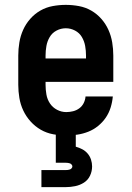

<svg xmlns="http://www.w3.org/2000/svg" viewBox="-20 -548 540 788"><path d="M252 8Q225 8 198 3Q171 -2 147.5 -15.5Q124 -29 105.5 -49.5Q87 -70 75.5 -94.5Q64 -119 59.5 -146Q55 -173 55 -200V-320Q55 -347 59.5 -374Q64 -401 75 -425.5Q86 -450 104 -470.5Q122 -491 145.5 -504.5Q169 -518 196 -523Q223 -528 250 -528Q277 -528 304 -523Q331 -518 354.5 -504.5Q378 -491 396 -470.5Q414 -450 425 -425.5Q436 -401 440.5 -374Q445 -347 445 -320V-212H167V-200Q167 -180 170.5 -160Q174 -140 185 -123.5Q196 -107 214 -97.5Q232 -88 252 -88Q266 -88 280 -91.5Q294 -95 305.5 -103.5Q317 -112 323.5 -125Q330 -138 331 -152H443Q441 -129 434 -106.5Q427 -84 414 -65Q401 -46 382.5 -31Q364 -16 342.5 -7.5Q321 1 298 4.5Q275 8 252 8ZM167 -308H333V-320Q333 -340 329.5 -359.5Q326 -379 316 -396Q306 -413 288 -422.5Q270 -432 250 -432Q230 -432 212 -422.5Q194 -413 184 -396Q174 -379 170.5 -359.5Q167 -340 167 -320ZM150 220V150H250Q254 150 258.5 149.5Q263 149 267 147.5Q271 146 274 142.5Q277 139 277 135Q277 131 274 127.5Q271 124 267 122.5Q263 121 258.5 120.5Q254 120 250 120H209V0H291V54Q305 58 317.5 64.5Q330 71 339.5 82Q349 93 353.5 107Q358 121 358 135Q358 155 349.5 173Q341 191 324.5 201.5Q308 212 288.5 216Q269 220 250 220Z"/></svg>

Font: Iosevka Gothic
Style: Bold
Weight: 700
Monospace: yes
Designer: Belleve Invis
Foundry: Belleve Invis
Version: Version 15.5.1; ttfautohint (v1.8.4)